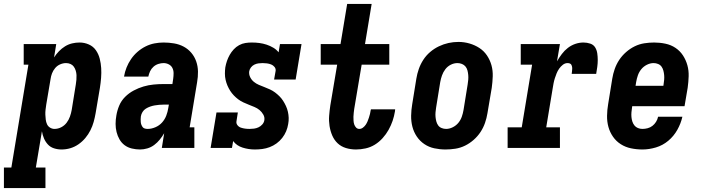

<svg xmlns="http://www.w3.org/2000/svg" viewBox="-69 -755 3589 980"><path d="M-49 205V100H-11L76 -425H52V-530H218L207 -462Q218 -479 232 -493.5Q246 -508 263 -518.5Q280 -529 299 -533.5Q318 -538 337 -538Q362 -538 384.5 -528Q407 -518 420.5 -498.5Q434 -479 440 -455.5Q446 -432 447.5 -407.5Q449 -383 447 -357.5Q445 -332 441 -307L419 -177Q415 -154 409 -132.5Q403 -111 392.5 -90Q382 -69 366.5 -50.5Q351 -32 331.5 -18.5Q312 -5 290 1.5Q268 8 245 8Q225 8 206.5 2Q188 -4 175.5 -17.5Q163 -31 155.5 -48.5Q148 -66 145 -85L114 100H163V205ZM209 -97Q227 -97 243.5 -105.5Q260 -114 271 -128.5Q282 -143 288 -160Q294 -177 297 -194L318 -324Q320 -336 321 -348Q322 -360 321.5 -371.5Q321 -383 317.5 -394.5Q314 -406 307.5 -415Q301 -424 290.5 -428.5Q280 -433 268 -433Q253 -433 238 -426.5Q223 -420 212.5 -407.5Q202 -395 196.5 -380.5Q191 -366 189 -351L167 -221Q165 -208 163.5 -195Q162 -182 162.5 -169.5Q163 -157 164.5 -144.5Q166 -132 171 -121Q176 -110 186.5 -103.5Q197 -97 209 -97Z M646 8Q625 8 604 3Q583 -2 567 -14Q551 -26 541 -43.5Q531 -61 526 -81Q521 -101 521 -122.5Q521 -144 525 -166Q529 -191 539.5 -216Q550 -241 569.5 -260.5Q589 -280 613.5 -293Q638 -306 663.5 -313.5Q689 -321 715 -323.5Q741 -326 766 -326H811L815 -353Q817 -367 817 -381.5Q817 -396 811 -408Q805 -420 792.5 -426.5Q780 -433 766 -433Q753 -433 739 -428.5Q725 -424 714 -414Q703 -404 697 -391Q691 -378 688 -364H564Q568 -388 577 -410.5Q586 -433 600 -453.5Q614 -474 633 -490.5Q652 -507 674 -518Q696 -529 719.5 -533.5Q743 -538 766 -538Q793 -538 819.5 -533.5Q846 -529 868.5 -517Q891 -505 907.5 -485.5Q924 -466 932.5 -441.5Q941 -417 941.5 -390Q942 -363 937 -335L899 -105H923V0H757L769 -75Q759 -58 746.5 -42.5Q734 -27 718 -15Q702 -3 683 2.5Q664 8 646 8Q646 8 646 8Q646 8 646 8ZM685 -97Q704 -97 724 -105.5Q744 -114 758 -129.5Q772 -145 779.5 -164.5Q787 -184 790 -204L793 -221H766Q755 -221 743.5 -220Q732 -219 720.5 -217Q709 -215 697.5 -211Q686 -207 675.5 -200.5Q665 -194 658.5 -183.5Q652 -173 650 -161Q649 -154 649 -146.5Q649 -139 649.5 -132Q650 -125 652.5 -118.5Q655 -112 659 -106.5Q663 -101 670 -99Q677 -97 685 -97Z M1232 8Q1200 8 1169.5 -1.5Q1139 -11 1121 -35L1115 0H1006L1036 -181H1145L1138 -136Q1136 -125 1143 -116Q1150 -107 1160.5 -103.5Q1171 -100 1182 -98.5Q1193 -97 1205 -97Q1216 -97 1227.5 -98.5Q1239 -100 1250 -105Q1261 -110 1269.5 -119.5Q1278 -129 1280 -140Q1283 -156 1275 -170Q1267 -184 1255.5 -193.5Q1244 -203 1229.5 -209Q1215 -215 1201 -220.5Q1187 -226 1173 -232.5Q1159 -239 1147 -248Q1135 -257 1124.5 -268Q1114 -279 1106 -291.5Q1098 -304 1092 -318Q1086 -332 1082.5 -347.5Q1079 -363 1079 -379Q1079 -395 1081 -411Q1084 -428 1089.5 -444Q1095 -460 1103.5 -475Q1112 -490 1124 -503Q1136 -516 1151.5 -524.5Q1167 -533 1183.5 -535.5Q1200 -538 1216 -538Q1236 -538 1255 -535.5Q1274 -533 1292 -527Q1310 -521 1326 -511.5Q1342 -502 1353 -488L1360 -530H1470L1440 -349H1330L1338 -394Q1339 -405 1332 -413.5Q1325 -422 1315 -426Q1305 -430 1293.5 -431.5Q1282 -433 1271 -433Q1261 -433 1250 -431.5Q1239 -430 1229 -425Q1219 -420 1212 -411Q1205 -402 1203 -391Q1201 -375 1208 -361Q1215 -347 1226.5 -337.5Q1238 -328 1252 -322Q1266 -316 1280.5 -310.5Q1295 -305 1309 -298.5Q1323 -292 1335 -283Q1347 -274 1357.5 -263.5Q1368 -253 1376 -240.5Q1384 -228 1390.5 -214Q1397 -200 1400.5 -184.5Q1404 -169 1404.5 -153.5Q1405 -138 1402 -122Q1399 -103 1391.5 -85Q1384 -67 1371.5 -51Q1359 -35 1342.5 -23Q1326 -11 1307.5 -4Q1289 3 1270 5.5Q1251 8 1232 8Z M1748 8Q1721 8 1696.5 0.5Q1672 -7 1654.5 -23.5Q1637 -40 1627 -63Q1617 -86 1613 -112Q1609 -138 1611 -164Q1613 -190 1617 -217L1652 -425H1568V-530H1669L1703 -735H1828L1794 -530H1918V-425H1777L1739 -199Q1738 -189 1736.5 -179Q1735 -169 1735 -159Q1735 -149 1735.5 -139Q1736 -129 1739 -120Q1742 -111 1748.5 -104Q1755 -97 1765 -97Q1775 -97 1783.5 -103.5Q1792 -110 1797.5 -118Q1803 -126 1807 -135.5Q1811 -145 1814 -154.5Q1817 -164 1819.5 -173.5Q1822 -183 1823 -192Q1824 -193 1824 -194.5Q1824 -196 1824 -197H1948Q1948 -195 1947.5 -192.5Q1947 -190 1947 -187Q1943 -162 1935 -138.5Q1927 -115 1914.5 -92.5Q1902 -70 1884 -50Q1866 -30 1844 -16.5Q1822 -3 1797 2.5Q1772 8 1748 8Z M2205 8Q2176 8 2148 2Q2120 -4 2097 -19.5Q2074 -35 2058.5 -58Q2043 -81 2036 -108Q2029 -135 2029.5 -164.5Q2030 -194 2035 -223L2056 -353Q2060 -378 2068.5 -402.5Q2077 -427 2091.5 -449.5Q2106 -472 2126.5 -489.5Q2147 -507 2171 -518.5Q2195 -530 2220 -535.5Q2245 -541 2271 -541Q2300 -541 2327.5 -533Q2355 -525 2378 -510Q2401 -495 2416.5 -472Q2432 -449 2439.5 -422Q2447 -395 2446 -365.5Q2445 -336 2441 -307L2419 -177Q2415 -152 2406.5 -127.5Q2398 -103 2383.5 -81Q2369 -59 2348.5 -41Q2328 -23 2304.5 -11.5Q2281 0 2255.5 4Q2230 8 2205 8ZM2208 -97Q2225 -97 2242 -105.5Q2259 -114 2270.5 -128Q2282 -142 2288 -159Q2294 -176 2297 -194L2318 -324Q2320 -336 2321 -348Q2322 -360 2321 -372Q2320 -384 2317 -395.5Q2314 -407 2307 -415.5Q2300 -424 2289 -428.5Q2278 -433 2266 -433Q2248 -433 2231.5 -424.5Q2215 -416 2204 -401.5Q2193 -387 2187 -370Q2181 -353 2178 -336L2157 -206Q2155 -194 2154 -182Q2153 -170 2154 -158.5Q2155 -147 2158 -135.5Q2161 -124 2167.5 -115Q2174 -106 2185 -101.5Q2196 -97 2208 -97Z M2522 0V-105H2594L2647 -425H2589V-530H2789L2774 -442Q2785 -461 2798.5 -479Q2812 -497 2829.5 -510.5Q2847 -524 2867.5 -531Q2888 -538 2909 -538Q2927 -538 2943.5 -532.5Q2960 -527 2968.5 -513.5Q2977 -500 2979.5 -483Q2982 -466 2982 -448.5Q2982 -431 2979.5 -413Q2977 -395 2974 -378H2849Q2850 -384 2850.5 -390Q2851 -396 2851.5 -402Q2852 -408 2851 -413.5Q2850 -419 2847.5 -424Q2845 -429 2839.5 -431Q2834 -433 2828 -433Q2815 -433 2804 -424.5Q2793 -416 2785 -404.5Q2777 -393 2772 -380.5Q2767 -368 2763 -355.5Q2759 -343 2756.5 -330Q2754 -317 2752 -304L2719 -105H2789V0Z M3210 8Q3180 8 3151.5 2Q3123 -4 3099.5 -19Q3076 -34 3060 -57Q3044 -80 3036.5 -107Q3029 -134 3029.5 -164Q3030 -194 3035 -223L3056 -353Q3060 -378 3068.5 -402.5Q3077 -427 3091.5 -449Q3106 -471 3126.5 -489Q3147 -507 3170.5 -518.5Q3194 -530 3219.5 -534Q3245 -538 3270 -538Q3299 -538 3327.5 -532Q3356 -526 3379 -510.5Q3402 -495 3417 -472Q3432 -449 3439.5 -422Q3447 -395 3446 -365.5Q3445 -336 3441 -307L3425 -213H3158L3157 -206Q3155 -194 3154 -182Q3153 -170 3154 -158Q3155 -146 3158.5 -135Q3162 -124 3169 -115Q3176 -106 3187 -101.5Q3198 -97 3210 -97Q3223 -97 3236.5 -100.5Q3250 -104 3261 -112.5Q3272 -121 3279.5 -133Q3287 -145 3290 -159H3414Q3406 -124 3388 -92Q3370 -60 3342 -36.5Q3314 -13 3279 -2.5Q3244 8 3210 8ZM3175 -317H3317L3318 -324Q3320 -336 3321 -348Q3322 -360 3321 -371.5Q3320 -383 3317 -394.5Q3314 -406 3307.5 -415Q3301 -424 3290 -428.5Q3279 -433 3267 -433Q3250 -433 3233 -424.5Q3216 -416 3204.5 -402Q3193 -388 3187 -371Q3181 -354 3178 -336Z"/></svg>

Font: Iosevka Curly Slab XBdObl
Style: Regular
Weight: 800
Italic angle: -9°
Monospace: yes
Designer: Belleve Invis
Foundry: Belleve Invis
Version: Version 11.1.0; ttfautohint (v1.8.3)